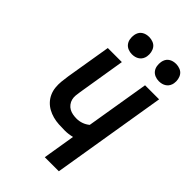

<svg xmlns="http://www.w3.org/2000/svg" viewBox="-279 -1059 1159 1159"><g transform="rotate(45 300.0 -479.5)"><path d="M343 0 377 -207Q361 -203 345.5 -201Q330 -199 315 -199Q289 -199 263 -200.5Q237 -202 213 -208.5Q189 -215 168 -226.5Q147 -238 130.5 -255.5Q114 -273 104 -295.5Q94 -318 91.5 -343Q89 -368 91.5 -393.5Q94 -419 98 -445L146 -735H266L216 -429Q213 -412 211.5 -395Q210 -378 214 -362.5Q218 -347 228 -334Q238 -321 251.5 -313.5Q265 -306 281 -303Q297 -300 314 -300Q336 -300 357.5 -307.5Q379 -315 397 -330L464 -735H584L463 0ZM505 -811Q488 -811 472 -817.5Q456 -824 446 -837Q436 -850 433 -867.5Q430 -885 433 -903Q435 -915 441 -926.5Q447 -938 458 -945.5Q469 -953 481 -956Q493 -959 506 -959Q523 -959 539.5 -952.5Q556 -946 565.5 -933Q575 -920 578.5 -902.5Q582 -885 579 -867Q577 -855 570.5 -843.5Q564 -832 553 -824.5Q542 -817 530 -814Q518 -811 505 -811ZM275 -811Q258 -811 242 -817.5Q226 -824 216 -837Q206 -850 203 -867.5Q200 -885 203 -903Q205 -915 211 -926.5Q217 -938 228 -945.5Q239 -953 251 -956Q263 -959 276 -959Q293 -959 309.5 -952.5Q326 -946 335.5 -933Q345 -920 348.5 -902.5Q352 -885 349 -867Q347 -855 340.5 -843.5Q334 -832 323 -824.5Q312 -817 300 -814Q288 -811 275 -811Z"/></g></svg>

Font: Iosevka Extended
Style: Bold Italic
Weight: 700
Width: 7
Italic angle: -9°
Monospace: yes
Designer: Belleve Invis
Foundry: Belleve Invis
Version: Version 32.5.0; ttfautohint (v1.8.4)